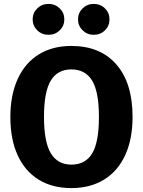

<svg xmlns="http://www.w3.org/2000/svg" viewBox="-20 -945 731 982"><path d="M658 -347Q658 -234 620.5 -152Q583 -70 512.5 -26.5Q442 17 345 17Q248 17 178 -26Q108 -69 70.5 -150.5Q33 -232 33 -347Q33 -459 70.5 -541Q108 -623 178 -666.5Q248 -710 345 -710Q493 -710 575.5 -615Q658 -520 658 -347ZM205 -347Q205 -219 240 -161Q275 -103 345 -103Q417 -103 451.5 -160.5Q486 -218 486 -347Q486 -476 451 -533Q416 -590 345 -590Q274 -590 239.5 -532.5Q205 -475 205 -347ZM309 -846Q309 -813 285.5 -790Q262 -767 228 -767Q194 -767 170.5 -790Q147 -813 147 -846Q147 -879 170.5 -902Q194 -925 228 -925Q262 -925 285.5 -902Q309 -879 309 -846ZM540 -846Q540 -813 517 -790Q494 -767 459 -767Q426 -767 402.5 -790Q379 -813 379 -846Q379 -879 402.5 -902Q426 -925 459 -925Q494 -925 517 -902Q540 -879 540 -846Z"/></svg>

Font: Fira Sans BGR
Style: Bold
Weight: 700
Designer: bBox Type GmbH & Carrois Corporate GbR & Edenspiekermann AG
Foundry: bBox Type GmbH & Carrois Corporate GbR & Edenspiekermann AG
Version: Version 4.301